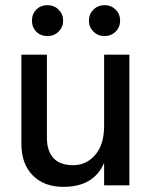

<svg xmlns="http://www.w3.org/2000/svg" viewBox="-20 -719 591 745"><path d="M207.5 -681.5Q225 -664 225 -639Q225 -614 207.5 -596.5Q190 -579 164 -579Q138 -579 121 -596Q104 -613 104 -639Q104 -665 121 -682Q138 -699 164 -699Q190 -699 207.5 -681.5ZM428.5 -682Q446 -665 446 -639Q446 -613 428.5 -596Q411 -579 385.5 -579Q360 -579 342.5 -596.5Q325 -614 325 -639Q325 -664 342.5 -681.5Q360 -699 385.5 -699Q411 -699 428.5 -682ZM482 0H384V-87Q344 6 226 6Q151 6 107 -38.5Q63 -83 63 -161V-507H162V-185Q162 -133 187.5 -105.5Q213 -78 264 -78Q315 -78 349.5 -118Q384 -158 384 -231V-507H482Z"/></svg>

Font: Hind Guntur Medium
Style: Regular
Weight: 500
Designer: Manushi Parikh, Hitesh Malaviya
Foundry: Indian Type Foundry
Version: Version 1.000;PS 1.0;hotconv 1.0.86;makeotf.lib2.5.63406; tt